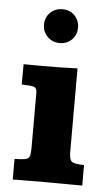

<svg xmlns="http://www.w3.org/2000/svg" viewBox="-50 -700 420 735"><g transform="rotate(5 160.0 -333.0)"><path d="M27.3 0V-79.1Q54.7 -79.6 67.6 -82Q80.6 -84.5 84.5 -94Q88.4 -103.5 88.4 -124V-337.9Q88.4 -358.4 74.2 -361.6Q60.1 -364.7 29.8 -365.2Q29.8 -385.3 30 -404.5Q30.3 -423.8 30.3 -443.4Q50.3 -443.4 69.1 -443.1Q87.9 -442.9 105.5 -442.9Q137.2 -442.9 170.2 -443.4Q203.1 -443.8 237.3 -445.3V-124Q237.3 -94.2 248 -86.7Q258.8 -79.1 294.4 -79.1V0Q277.8 0 257.8 -0.2Q237.8 -0.5 216.8 -0.5Q195.8 -0.5 176.5 -0.7Q157.2 -1 142.6 -1Q106.9 -1 81.1 -0.5Q55.2 0 27.3 0ZM160.6 -536.1Q132.3 -536.1 113.5 -555.2Q94.7 -574.2 94.7 -601.6Q94.7 -628.9 113.5 -647.5Q132.3 -666 160.6 -666Q189 -666 207.3 -647.2Q225.6 -628.4 225.6 -601.1Q225.6 -573.2 207.3 -554.7Q189 -536.1 160.6 -536.1Z"/></g></svg>

Font: Kameron
Style: Bold
Weight: 700
Designer: Vernon Adams
Foundry: Vernon Adams
Version: Version 1.100